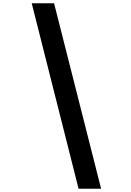

<svg xmlns="http://www.w3.org/2000/svg" viewBox="-20 -967 796 1168"><path d="M458 181 173 -947H309L595 181Z"/></svg>

Font: Fz Poppins SemBd
Style: Regular
Weight: 600
Designer: Ninad Kale (Devanagari), Jonny Pinhorn (Latin)
Foundry: Indian Type Foundry
Version: Vit hóa bi Vntype.Com & FontZin.Com